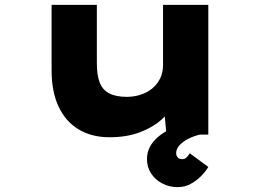

<svg xmlns="http://www.w3.org/2000/svg" viewBox="-20 -553 1076 789"><path d="M430 11Q357 11 303.5 -21Q250 -53 221 -114.5Q192 -176 192 -264V-533H378V-293Q378 -245 389.5 -214.5Q401 -184 428.5 -169.5Q456 -155 501 -155Q530 -155 557 -163.5Q584 -172 605 -189Q626 -206 638 -230.5Q650 -255 650 -286V-533H836V0H664L654 -108L689 -120Q676 -90 641.5 -59.5Q607 -29 553.5 -9Q500 11 430 11ZM710 216Q675 216 646 200.5Q617 185 600.5 159Q584 133 584 101Q584 74 595.5 51.5Q607 29 629 10Q651 -9 683.5 -24Q716 -39 758 -50L802 0Q776 6 753.5 17.5Q731 29 717.5 44Q704 59 704 76Q704 87 710.5 94Q717 101 729 101Q739 101 745.5 95Q752 89 760 77L836 133Q825 152 806 171Q787 190 763 203Q739 216 710 216Z"/></svg>

Font: Lexend Zetta ExtraBold
Style: Regular
Weight: 800
Designer: Bonnie Shaver-Troup, Thomas Jockin
Foundry: Lexend
Version: Version 1.007